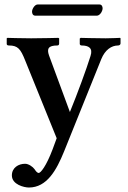

<svg xmlns="http://www.w3.org/2000/svg" viewBox="-20 -605 573 857"><path d="M432 -341C449 -383 478 -402 507 -402C513 -402 518 -406 518 -411V-434L516 -436C516 -436 477 -434 452 -434C408 -434 340 -436 340 -436L336 -433V-409C336 -406 339 -402 344 -402C375 -402 396 -391 384 -355C366 -297 326 -188 292 -105L199 -357C188 -388 196 -402 236 -402C238 -402 244 -403 244 -410V-434L240 -436C240 -436 166 -434 119 -434C78 -434 13 -436 13 -436L10 -434V-409C10 -404 14 -402 20 -402C60 -402 72 -386 92 -336L233 12L215 61C186 138 161 167 153 167C146 167 140 159 134 150C127 140 108 126 92 126C63 126 33 143 33 178C33 219 88 232 109 232C189 232 232 155 266 71ZM412 -535C426 -535 438 -555 438 -568C438 -576 434 -585 424 -585H148C135 -585 123 -565 123 -553C123 -544 127 -535 138 -535Z"/></svg>

Font: Libertinus Serif Semibold
Style: Regular
Weight: 600
Designer: Philipp H. Poll, Khaled Hosny
Foundry: Caleb Maclennan
Version: Version 7.050;RELEASE